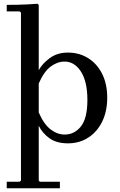

<svg xmlns="http://www.w3.org/2000/svg" viewBox="-20 -756 639 1026"><path d="M16 250V215H85L92 209V-689L85 -695H16V-730Q42 -730 70.5 -730.5Q99 -731 126.5 -732.5Q154 -734 180 -736L187 -730V-381Q206 -416 246 -445.5Q286 -475 343 -475Q404 -475 451.5 -445Q499 -415 526 -361Q553 -307 553 -234Q553 -161 526 -106Q499 -51 451.5 -20.5Q404 10 343 10Q282 10 244 -17.5Q206 -45 187 -84V209L193 215H300V250ZM325 -37Q378 -37 412.5 -80.5Q447 -124 447 -222Q447 -320 412.5 -373.5Q378 -427 325 -427Q287 -427 251 -400.5Q215 -374 187 -310V-155Q215 -91 251 -64Q287 -37 325 -37Z"/></svg>

Font: Brygada 1918 Medium
Style: Regular
Weight: 500
Designer: Mateusz Machalski | Borys Kosmynka | Przemek Hoffer
Foundry: NIEPODLEGLA 2018
Version: Version 3.006